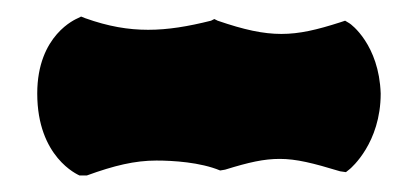

<svg xmlns="http://www.w3.org/2000/svg" viewBox="-20 -448 506 232"><path d="M440 -335C438 -394 404 -419 402 -420L397 -423L391 -421C363 -412 342 -407 320 -407C298 -407 275 -412 243 -423L239 -425L235 -423C207 -416 183 -412 159 -412C135 -412 111 -416 83 -426L78 -428L74 -426C72 -425 25 -406 25 -335C25 -258 74 -237 76 -236H85C118 -248 143 -254 169 -254C189 -254 222 -252 246 -242L252 -243C281 -252 299 -256 318 -256C338 -256 358 -251 391 -241L398 -240L403 -244C404 -245 440 -275 440 -335Z"/></svg>

Font: Hanalei Fill
Style: Regular
Weight: 400
Designer: Astigmatic (AOETI)
Foundry: Astigmatic (AOETI)
Version: Version 1.000